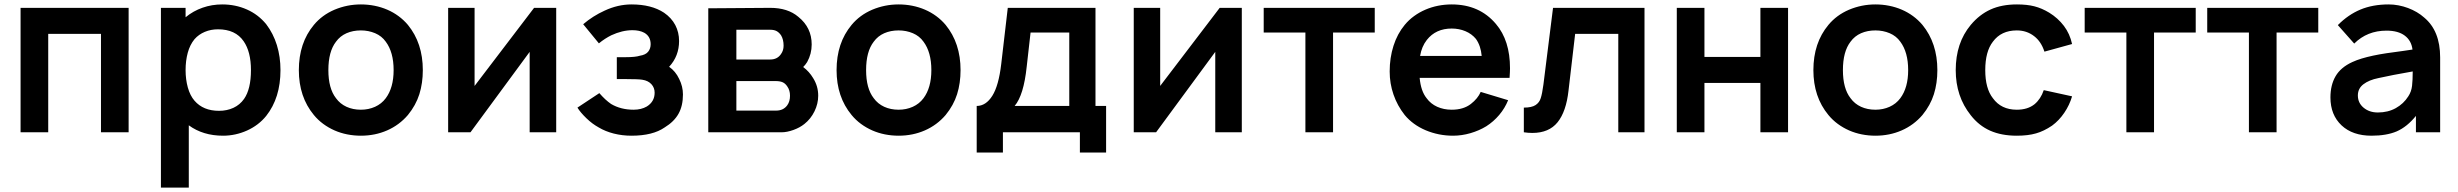

<svg xmlns="http://www.w3.org/2000/svg" viewBox="-20 -598 11114 868"><path d="M561.5 0H436.5V-445H198V0H73V-562.5H561.5Z M1248 -281Q1248 -155.5 1183.5 -74Q1149 -31.5 1097 -8Q1044.5 15.5 988.5 15.5Q897.5 15.5 833.5 -31.5V250H707.5V-562.5H819V-520Q853.5 -548.5 895.8 -563.2Q938 -578 984.5 -578Q1044.5 -578 1096 -555.2Q1147.5 -532.5 1183.5 -488.5Q1215.5 -446.5 1231.8 -393.8Q1248 -341 1248 -281ZM1114.5 -281Q1114.5 -364 1081.5 -411.5Q1044.5 -465.5 965.5 -465.5Q933.5 -465.5 906 -454Q878.5 -442.5 859.5 -421Q838.5 -395.5 828.8 -359.5Q819 -323.5 819 -281Q819 -239 829.2 -202.2Q839.5 -165.5 859.5 -142.5Q899 -97 970 -97Q1006 -97 1035.2 -110.5Q1064.5 -124 1083.5 -151Q1114.5 -195.5 1114.5 -281Z M1399 -78Q1331 -160 1331 -281Q1331 -404 1399 -485.5Q1436 -530 1492 -554Q1549 -578 1611.5 -578Q1643 -578 1673.2 -572Q1703.5 -566 1730.8 -554.2Q1758 -542.5 1781.5 -525.2Q1805 -508 1824 -485.5Q1891.5 -403 1891.5 -281Q1891.5 -222 1875.8 -172Q1860 -122 1824 -78Q1785 -32.5 1730.2 -8.5Q1675.5 15.5 1611.5 15.5Q1580 15.5 1549.8 9.5Q1519.5 3.5 1492.2 -8.5Q1465 -20.5 1441.2 -38Q1417.5 -55.5 1399 -78ZM1724 -409.5Q1706 -435 1676 -447.8Q1646 -460.5 1611.5 -460.5Q1575.5 -460.5 1546.5 -447.8Q1517.5 -435 1499 -409.5Q1464.5 -365 1464.5 -281Q1464.5 -198 1499 -154Q1517.5 -128.5 1546.5 -115.2Q1575.5 -102 1611.5 -102Q1646 -102 1675.5 -115.2Q1705 -128.5 1724 -154Q1759.5 -201.5 1759.5 -281Q1759.5 -362 1724 -409.5Z M2494.5 0H2374.5V-363.5L2107 0H2006V-562.5H2125.5V-209.5L2394.5 -562.5H2494.5Z M2713.5 -550Q2773.5 -578 2835 -578Q2925 -578 2982 -540.5Q3015.5 -517.5 3032.8 -484.8Q3050 -452 3050 -412.5Q3050 -344.5 3005 -296Q3034 -276 3050.5 -241Q3067.5 -207 3067.5 -171Q3067.5 -119.5 3047.5 -83.8Q3027.5 -48 2985 -22Q2931 15.5 2835 15.5Q2793 15.5 2754.8 5.8Q2716.5 -4 2686.5 -22Q2672 -30 2658.2 -40.2Q2644.5 -50.5 2631 -63.5Q2604 -89.5 2590.5 -111.5L2689.5 -177Q2703 -161.5 2716.2 -149.2Q2729.5 -137 2742.5 -128Q2786.5 -102 2844.5 -102Q2879 -102 2904 -116.5Q2939.5 -138.5 2939.5 -179Q2939.5 -201.5 2924.8 -217.5Q2910 -233.5 2884 -237.5Q2866.5 -240.5 2808 -240.5H2768.5V-339.5H2808Q2853 -339.5 2872.5 -346Q2898.5 -350 2910 -364Q2921.5 -378 2921.5 -398Q2921.5 -433.5 2892.5 -450Q2871 -461.5 2839.5 -461.5Q2793 -461.5 2743.5 -438.5Q2729.5 -431.5 2715.5 -422.5Q2701.5 -413.5 2687.5 -402L2616.5 -488.5Q2660.5 -526 2713.5 -550Z M3462 -562.5Q3541.5 -562.5 3589 -522Q3649.5 -473.5 3649.5 -397Q3649.5 -354.5 3629 -317.5Q3620.5 -304 3611 -295Q3638.5 -274.5 3656 -245Q3679 -208.5 3679 -165.5Q3679 -129 3662.2 -94.8Q3645.5 -60.5 3616.5 -37.5Q3596 -21 3567 -10.5Q3537.5 0 3514 0H3182V-560.5ZM3309 -329H3462Q3494.5 -329 3511 -354Q3522.5 -370 3522.5 -391.5Q3522.5 -419.5 3511 -438.5Q3501.5 -452 3490.2 -457.8Q3479 -463.5 3462 -463.5H3309ZM3309 -98H3489Q3521.5 -98 3539 -122Q3551.5 -139 3551.5 -165.5Q3551.5 -190 3539 -207.5Q3530 -221 3518 -226.2Q3506 -231.5 3487 -231.5H3309Z M3830 -78Q3762 -160 3762 -281Q3762 -404 3830 -485.5Q3867 -530 3923 -554Q3980 -578 4042.5 -578Q4074 -578 4104.2 -572Q4134.5 -566 4161.8 -554.2Q4189 -542.5 4212.5 -525.2Q4236 -508 4255 -485.5Q4322.5 -403 4322.5 -281Q4322.5 -222 4306.8 -172Q4291 -122 4255 -78Q4216 -32.5 4161.2 -8.5Q4106.5 15.5 4042.5 15.5Q4011 15.5 3980.8 9.5Q3950.5 3.5 3923.2 -8.5Q3896 -20.5 3872.2 -38Q3848.5 -55.5 3830 -78ZM4155 -409.5Q4137 -435 4107 -447.8Q4077 -460.5 4042.5 -460.5Q4006.5 -460.5 3977.5 -447.8Q3948.5 -435 3930 -409.5Q3895.5 -365 3895.5 -281Q3895.5 -198 3930 -154Q3948.5 -128.5 3977.5 -115.2Q4006.5 -102 4042.5 -102Q4077 -102 4106.5 -115.2Q4136 -128.5 4155 -154Q4190.5 -201.5 4190.5 -281Q4190.5 -362 4155 -409.5Z M4932.5 -119H4980.5V91.5H4862V0H4514V91.5H4395.5V-119Q4437 -119 4466 -164.8Q4495 -210.5 4506.5 -309.5L4536 -562.5H4932.5ZM4814 -451H4639L4621.5 -296Q4608 -167.5 4567 -119H4814Z M5594 0H5474V-363.5L5206.5 0H5105.5V-562.5H5225V-209.5L5494 -562.5H5594Z M6195 -451H6006.5V0H5881.5V-451H5693V-562.5H6195Z M6429.5 -154Q6448 -128.5 6477.5 -115.2Q6507 -102 6543 -102Q6596 -102 6629.5 -128Q6661 -152.5 6674 -182.5L6798 -145Q6783.5 -109 6757.8 -78.5Q6732 -48 6699 -27Q6667 -7.5 6627.8 4Q6588.5 15.5 6549 15.5Q6484 15.5 6425.5 -9Q6367.5 -33.5 6330.5 -78Q6297 -120.5 6279.8 -170.5Q6262.5 -220.5 6262.5 -275Q6262.5 -337 6279.8 -391Q6297 -445 6330.5 -485.5Q6349 -508 6372.8 -525.2Q6396.5 -542.5 6423.8 -554.2Q6451 -566 6481.2 -572Q6511.5 -578 6543 -578Q6668.5 -578 6743 -489.5Q6806.5 -415 6806.5 -289.5Q6806.5 -282.5 6806 -271.5Q6805.5 -260.5 6804.5 -246H6398Q6403.5 -186 6429.5 -154ZM6430.5 -417.5Q6407 -387.5 6400 -345H6678.5Q6674.5 -391 6652.5 -422Q6633.5 -445 6604.8 -457Q6576 -469 6543 -469Q6471 -469 6430.5 -417.5Z M7414.5 -562.5V0H7296V-445H7101L7071 -188.5Q7060.5 -93.5 7021.5 -45.2Q6982.5 3 6907.5 3Q6888.5 3 6869 0V-111.5Q6904.5 -111.5 6922 -123Q6939.5 -134.5 6945.5 -154.5Q6952 -174.5 6957.5 -215.5L7001 -562.5Z M8063.5 -562.5V0H7938.5V-223H7685.5V0H7560.5V-562.5H7685.5V-340.5H7938.5V-562.5Z M8246 -78Q8178 -160 8178 -281Q8178 -404 8246 -485.5Q8283 -530 8339 -554Q8396 -578 8458.5 -578Q8490 -578 8520.2 -572Q8550.5 -566 8577.8 -554.2Q8605 -542.5 8628.5 -525.2Q8652 -508 8671 -485.5Q8738.5 -403 8738.5 -281Q8738.5 -222 8722.8 -172Q8707 -122 8671 -78Q8632 -32.5 8577.2 -8.5Q8522.5 15.5 8458.5 15.5Q8427 15.5 8396.8 9.5Q8366.5 3.5 8339.2 -8.5Q8312 -20.5 8288.2 -38Q8264.5 -55.5 8246 -78ZM8571 -409.5Q8553 -435 8523 -447.8Q8493 -460.5 8458.5 -460.5Q8422.5 -460.5 8393.5 -447.8Q8364.5 -435 8346 -409.5Q8311.5 -365 8311.5 -281Q8311.5 -198 8346 -154Q8364.5 -128.5 8393.5 -115.2Q8422.5 -102 8458.5 -102Q8493 -102 8522.5 -115.2Q8552 -128.5 8571 -154Q8606.5 -201.5 8606.5 -281Q8606.5 -362 8571 -409.5Z M9222.5 -364.5Q9208 -410 9176 -434.5Q9142.5 -460.5 9097.5 -460.5Q9027 -460.5 8989.5 -409.5Q8955 -365 8955 -281Q8955 -198 8989.5 -154Q9027 -102 9097.5 -102Q9147 -102 9178 -127Q9206 -150.5 9219.5 -190.5L9347.5 -162.5Q9336 -123 9312.2 -88Q9288.5 -53 9257 -30Q9238.5 -17.5 9220.5 -8.8Q9202.5 0 9184.5 5Q9148.5 15.5 9097.5 15.5Q9028.5 15.5 8977.2 -7.2Q8926 -30 8889.5 -77Q8821.5 -162 8821.5 -281Q8821.5 -404 8889.5 -485.5Q8929 -532.5 8979.2 -555.2Q9029.5 -578 9098.5 -578Q9144 -578 9177 -569.5Q9210.5 -561 9244.5 -540.5Q9283.5 -516.5 9310.5 -481Q9337.5 -445.5 9347.5 -399Z M9906.5 -451H9718V0H9593V-451H9404.5V-562.5H9906.5Z M10460.5 -451H10272V0H10147V-451H9958.5V-562.5H10460.5Z M10902 0V-74Q10862 -24.5 10815 -4Q10769 15.5 10701 15.5Q10616 15.5 10566 -31Q10515.5 -78.5 10515.5 -157.5Q10515.5 -213.5 10538.8 -253.5Q10562 -293.5 10614.5 -317.5Q10634 -326.5 10657.2 -333.5Q10680.5 -340.5 10708.5 -346.5Q10736.5 -352.5 10769.8 -357.5Q10803 -362.5 10842.5 -367.5L10886.5 -374Q10881.5 -414.5 10851.5 -437Q10821.5 -459.5 10769 -459.5Q10681.5 -459.5 10623 -401L10549 -484.5Q10595.5 -531.5 10651.2 -554.8Q10707 -578 10779 -578Q10801 -578 10823.2 -573.8Q10845.5 -569.5 10866.2 -561.8Q10887 -554 10905.8 -543Q10924.5 -532 10939.5 -518.5Q11011.5 -458.5 11011.5 -338.5V0ZM10887.5 -275Q10792.5 -258.5 10732.5 -245Q10690 -236.5 10664.8 -217.2Q10639.5 -198 10639.5 -166.5Q10639.5 -133 10665 -111.5Q10691 -89.5 10730 -89.5Q10775.5 -89.5 10811 -109.2Q10846.5 -129 10867.5 -162.5Q10881.5 -183.5 10884.5 -210Q10887.5 -235.5 10887.5 -275Z"/></svg>

Font: Russisch Sans
Style: Bold
Weight: 700
Designer: Michael Sharanda (font) & Cristiano Sobral (main changes)
Foundry: Michael Sharanda
Version: Version 2.00;September 8, 2020;FontCreator 13.0.0.2681 64-bi